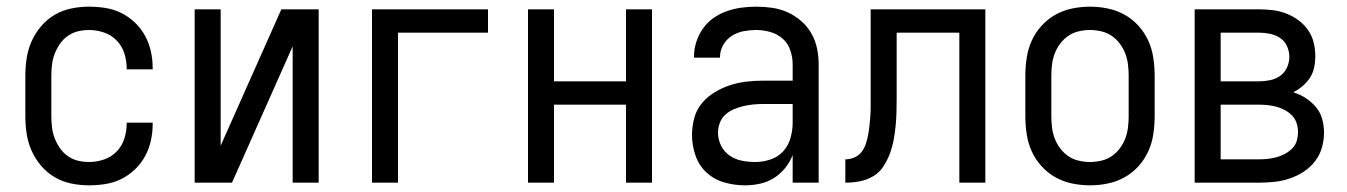

<svg xmlns="http://www.w3.org/2000/svg" viewBox="-20 -548 4040 576"><path d="M247 8Q220 8 193.5 2.5Q167 -3 144 -16.5Q121 -30 103.5 -50.5Q86 -71 75 -95.5Q64 -120 60 -146.5Q56 -173 56 -200V-320Q56 -347 60 -373.5Q64 -400 75 -424.5Q86 -449 103.5 -469.5Q121 -490 144 -503.5Q167 -517 193.5 -522.5Q220 -528 247 -528Q272 -528 297 -524Q322 -520 344 -509Q366 -498 384.5 -480.5Q403 -463 415 -441Q427 -419 432.5 -394.5Q438 -370 438 -345V-340H360V-343Q360 -366 353 -388Q346 -410 330 -426.5Q314 -443 292 -450.5Q270 -458 247 -458Q230 -458 213.5 -454Q197 -450 183 -440Q169 -430 159.5 -416Q150 -402 144 -386.5Q138 -371 136 -354Q134 -337 134 -320V-200Q134 -183 136 -166Q138 -149 144 -133.5Q150 -118 159.5 -104Q169 -90 183 -80Q197 -70 213.5 -66Q230 -62 247 -62Q270 -62 292 -69.5Q314 -77 330 -93.5Q346 -110 353 -132Q360 -154 360 -177V-180H438V-175Q438 -150 432.5 -125.5Q427 -101 415 -79Q403 -57 384.5 -39.5Q366 -22 344 -11Q322 0 297 4Q272 8 247 8Z M564 0V-520H642V-111L824 -520H936V0H858V-409L676 0Z M1096 0V-520H1444V-450H1174V0Z M1564 0V-520H1642V-304H1858V-520H1936V0H1858V-234H1642V0Z M2215 8Q2184 8 2153.5 -0.5Q2123 -9 2100 -30Q2077 -51 2066.5 -81.5Q2056 -112 2056 -143Q2056 -168 2062.5 -193Q2069 -218 2085 -237.5Q2101 -257 2123 -270.5Q2145 -284 2169 -292Q2193 -300 2218 -303Q2243 -306 2269 -306H2358V-355Q2358 -376 2351 -397Q2344 -418 2328 -432Q2312 -446 2291 -452Q2270 -458 2249 -458Q2230 -458 2211 -454.5Q2192 -451 2175.5 -440.5Q2159 -430 2149.5 -413Q2140 -396 2140 -377V-375H2062V-378Q2062 -401 2069 -422.5Q2076 -444 2089 -462.5Q2102 -481 2120.5 -494Q2139 -507 2160.5 -514.5Q2182 -522 2204 -525Q2226 -528 2249 -528Q2273 -528 2297 -524.5Q2321 -521 2343 -511Q2365 -501 2383.5 -485Q2402 -469 2414 -448Q2426 -427 2431 -403Q2436 -379 2436 -355V0H2358V-83Q2350 -62 2335.5 -44Q2321 -26 2302 -14Q2283 -2 2260.5 3Q2238 8 2215 8ZM2246 -62Q2269 -62 2291.5 -69.5Q2314 -77 2329.5 -94Q2345 -111 2351.5 -134Q2358 -157 2358 -180V-236H2269Q2254 -236 2239 -234.5Q2224 -233 2209.5 -229.5Q2195 -226 2181 -220Q2167 -214 2156 -204Q2145 -194 2139.5 -179.5Q2134 -165 2134 -150Q2134 -130 2143 -111.5Q2152 -93 2168.5 -81.5Q2185 -70 2205 -66Q2225 -62 2246 -62Z M2858 0V-450H2670V-257Q2670 -236 2669.5 -214.5Q2669 -193 2667 -171.5Q2665 -150 2661 -128.5Q2657 -107 2649.5 -87Q2642 -67 2630 -48.5Q2618 -30 2599 -19Q2580 -8 2559 -4Q2538 0 2516 0V-70Q2530 -70 2543 -75.5Q2556 -81 2564.5 -92Q2573 -103 2577.5 -116.5Q2582 -130 2584.5 -144Q2587 -158 2588.5 -172Q2590 -186 2591 -199.5Q2592 -213 2592 -227Q2592 -241 2592 -255V-520H2936V0Z M3250 8Q3223 8 3196.5 2.5Q3170 -3 3146.5 -16Q3123 -29 3104.5 -49.5Q3086 -70 3075 -94.5Q3064 -119 3060 -146Q3056 -173 3056 -200V-320Q3056 -347 3060 -374Q3064 -401 3075 -425.5Q3086 -450 3104.5 -470.5Q3123 -491 3146.5 -504Q3170 -517 3196.5 -522.5Q3223 -528 3250 -528Q3277 -528 3303.5 -522.5Q3330 -517 3353.5 -504Q3377 -491 3395.5 -470.5Q3414 -450 3425 -425.5Q3436 -401 3440 -374Q3444 -347 3444 -320V-200Q3444 -173 3440 -146Q3436 -119 3425 -94.5Q3414 -70 3395.5 -49.5Q3377 -29 3353.5 -16Q3330 -3 3303.5 2.5Q3277 8 3250 8ZM3250 -62Q3267 -62 3284 -66Q3301 -70 3315 -79.5Q3329 -89 3339.5 -103Q3350 -117 3356 -133Q3362 -149 3364 -166Q3366 -183 3366 -200V-320Q3366 -337 3364 -354Q3362 -371 3356 -387Q3350 -403 3339.5 -417Q3329 -431 3315 -440.5Q3301 -450 3284 -454Q3267 -458 3250 -458Q3233 -458 3216 -454Q3199 -450 3185 -440.5Q3171 -431 3160.5 -417Q3150 -403 3144 -387Q3138 -371 3136 -354Q3134 -337 3134 -320V-200Q3134 -183 3136 -166Q3138 -149 3144 -133Q3150 -117 3160.5 -103Q3171 -89 3185 -79.5Q3199 -70 3216 -66Q3233 -62 3250 -62Z M3757 0H3564V-520H3757Q3778 -520 3798.5 -517.5Q3819 -515 3838.5 -507.5Q3858 -500 3875 -487.5Q3892 -475 3904 -458Q3916 -441 3921 -420.5Q3926 -400 3926 -379Q3926 -362 3922.5 -345.5Q3919 -329 3910 -315Q3901 -301 3888 -290Q3875 -279 3860 -271Q3880 -265 3897.5 -253.5Q3915 -242 3928 -226.5Q3941 -211 3946.5 -191Q3952 -171 3952 -150Q3952 -127 3945.5 -104.5Q3939 -82 3924.5 -63.5Q3910 -45 3890.5 -32.5Q3871 -20 3849 -12.5Q3827 -5 3803.5 -2.5Q3780 0 3757 0ZM3642 -304H3757Q3774 -304 3790.5 -307.5Q3807 -311 3820.5 -320.5Q3834 -330 3841 -345.5Q3848 -361 3848 -377Q3848 -394 3841 -409.5Q3834 -425 3820.5 -434Q3807 -443 3790.5 -446.5Q3774 -450 3757 -450H3642ZM3642 -70H3757Q3771 -70 3784 -71.5Q3797 -73 3810 -76.5Q3823 -80 3835 -86.5Q3847 -93 3856.5 -102.5Q3866 -112 3870 -125Q3874 -138 3874 -152Q3874 -165 3870 -178Q3866 -191 3856.5 -201Q3847 -211 3835 -217.5Q3823 -224 3810.5 -227.5Q3798 -231 3784.5 -232.5Q3771 -234 3757 -234H3642Z"/></svg>

Font: Iosevka MaddieWtf
Style: Regular
Weight: 400
Monospace: yes
Designer: Belleve Invis
Foundry: Belleve Invis
Version: Version 31.3.0; ttfautohint (v1.8.3)